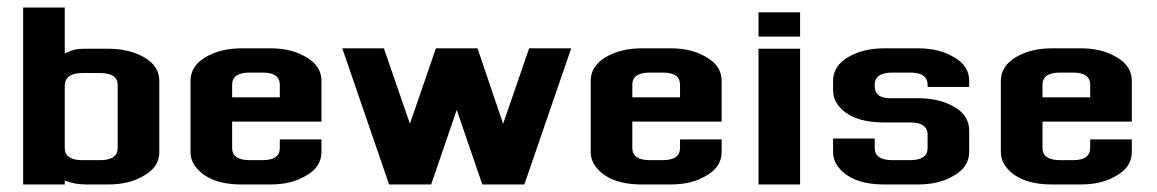

<svg xmlns="http://www.w3.org/2000/svg" viewBox="-20 -489 3068 509"><path d="M198.9 -295.4Q154 -295.4 151.7 -264.4V-96.6Q151.7 -64.4 198.9 -64.4H244.8Q292 -64.4 292 -96.6V-263.2Q292 -295.4 244.8 -295.4ZM402.3 -85.1Q402.3 -46 360.9 -23Q323 0 266.7 0H208Q177 0 151.7 -10.3V0H41.4V-469H151.7V-347.1L162.1 -351.7Q177 -359.8 203.4 -359.8H266.7Q323 -359.8 362.6 -336.8Q402.3 -313.8 402.3 -274.7Z M642.5 -296.6Q595.4 -296.6 595.4 -264.4V-231H721.8V-264.4Q721.8 -296.6 675.9 -296.6ZM675.9 -64.4Q721.8 -64.4 721.8 -96.6V-119.5H832.2V-86.2Q832.2 -46 790.8 -23Q752.9 0 697.7 0H620.7Q532.2 0 496.6 -49.4Q485.1 -65.5 485.1 -86.2V-274.7Q485.1 -313.8 524.7 -337.4Q564.4 -360.9 620.7 -360.9H697.7Q752.9 -360.9 790.8 -337.9Q832.2 -314.9 832.2 -274.7V-166.7H595.4V-96.6Q595.4 -64.4 642.5 -64.4Z M1258.6 0 1190.8 -197.7 1123 0H1011.5L887.4 -360.9H997.7L1066.7 -160.9L1135.6 -360.9H1246L1313.8 -160.9L1382.8 -360.9H1494.3L1370.1 0Z M1703.4 -296.6Q1656.3 -296.6 1656.3 -264.4V-231H1782.8V-264.4Q1782.8 -296.6 1736.8 -296.6ZM1736.8 -64.4Q1782.8 -64.4 1782.8 -96.6V-119.5H1893.1V-86.2Q1893.1 -46 1851.7 -23Q1813.8 0 1758.6 0H1681.6Q1593.1 0 1557.5 -49.4Q1546 -65.5 1546 -86.2V-274.7Q1546 -313.8 1585.6 -337.4Q1625.3 -360.9 1681.6 -360.9H1758.6Q1813.8 -360.9 1851.7 -337.9Q1893.1 -314.9 1893.1 -274.7V-166.7H1656.3V-96.6Q1656.3 -64.4 1703.4 -64.4Z M2101.1 -456.3V-392H1990.8V-456.3ZM1990.8 -359.8H2101.1V0H1990.8Z M2439.1 -132.2Q2439.1 -164.4 2392 -164.4H2324.1Q2234.5 -164.4 2200 -212.6Q2188.5 -228.7 2188.5 -249.4V-274.7Q2188.5 -313.8 2228.2 -337.4Q2267.8 -360.9 2324.1 -360.9H2413.8Q2470.1 -360.9 2508 -337.9Q2549.4 -314.9 2549.4 -274.7V-258.6H2439.1V-264.4Q2439.1 -296.6 2392 -296.6H2346Q2298.9 -296.6 2298.9 -264.4V-260.9Q2298.9 -226.4 2346 -228.7H2413.8Q2470.1 -228.7 2509.8 -205.7Q2549.4 -182.8 2549.4 -142.5V-86.2Q2549.4 -46 2508 -23Q2470.1 0 2413.8 0H2324.1Q2235.6 0 2200 -49.4Q2188.5 -65.5 2188.5 -86.2V-121.8H2298.9V-96.6Q2298.9 -64.4 2346 -64.4H2392Q2439.1 -64.4 2439.1 -96.6Z M2790.8 -296.6Q2743.7 -296.6 2743.7 -264.4V-231H2870.1V-264.4Q2870.1 -296.6 2824.1 -296.6ZM2824.1 -64.4Q2870.1 -64.4 2870.1 -96.6V-119.5H2980.5V-86.2Q2980.5 -46 2939.1 -23Q2901.1 0 2846 0H2769Q2680.5 0 2644.8 -49.4Q2633.3 -65.5 2633.3 -86.2V-274.7Q2633.3 -313.8 2673 -337.4Q2712.6 -360.9 2769 -360.9H2846Q2901.1 -360.9 2939.1 -337.9Q2980.5 -314.9 2980.5 -274.7V-166.7H2743.7V-96.6Q2743.7 -64.4 2790.8 -64.4Z"/></svg>

Font: Dhurjati
Style: Regular
Weight: 400
Designer: Purushoth Kumar Guthula
Foundry: Andhrapradesh Society for Knowledge Networks
Version: Version 1.0.5; ttfautohint (v1.2.25-373a) -l 7 -r 28 -G 50 -